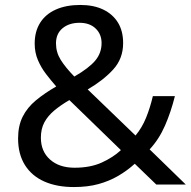

<svg xmlns="http://www.w3.org/2000/svg" viewBox="-20 -745 772 775"><path d="M304 -725Q358 -725 396.5 -706.5Q435 -688 456 -654Q477 -620 477 -571Q477 -508 436.5 -464Q396 -420 334 -384L527 -198Q553 -229 569.5 -269.5Q586 -310 597 -357H686Q670 -293 646 -238Q622 -183 584 -142L730 0H611L524 -84Q493 -56 457 -35Q421 -14 377.5 -2Q334 10 278 10Q209 10 158.5 -12.5Q108 -35 80.5 -79Q53 -123 53 -186Q53 -237 71.5 -274Q90 -311 125 -340Q160 -369 207 -396Q186 -420 166 -446Q146 -472 133 -502.5Q120 -533 120 -569Q120 -618 142 -653Q164 -688 205.5 -706.5Q247 -725 304 -725ZM260 -341Q224 -320 198.5 -298.5Q173 -277 159 -251Q145 -225 145 -189Q145 -134 182 -101Q219 -68 281 -68Q345 -68 391 -89Q437 -110 468 -139ZM301 -653Q259 -653 232.5 -631Q206 -609 206 -570Q206 -534 225 -503.5Q244 -473 280 -436Q339 -470 364.5 -500.5Q390 -531 390 -571Q390 -607 366 -630Q342 -653 301 -653Z"/></svg>

Font: Noto Sans Ambassadori
Style: Regular
Weight: 400
Designer: Monotype Design Team
Foundry: Monotype Imaging Inc.
Version: Version 2.013